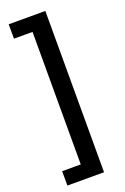

<svg xmlns="http://www.w3.org/2000/svg" viewBox="-168 -757 647 990"><g transform="rotate(-20 156.0 -262.5)"><path d="M20 180V101H122V-626H20V-705H221V180Z"/></g></svg>

Font: Nunito Sans 7pt Condensed SemiBold
Style: Regular
Weight: 600
Width: 3
Designer: Vernon Adams
Foundry: Vernon Adams
Version: Version 3.101;gftools[0.9.27]